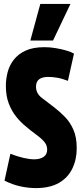

<svg xmlns="http://www.w3.org/2000/svg" viewBox="-20 -951 421 981"><path d="M358 -677 327 -538Q296 -550 271.5 -554Q247 -558 226 -558Q164 -558 164 -508Q164 -474 193 -451.5Q222 -429 259 -401Q286 -380 312 -353.5Q338 -327 355 -288.5Q372 -250 372 -194Q372 -136 349.5 -89.5Q327 -43 281 -16.5Q235 10 163 10Q126 10 85.5 1.5Q45 -7 3 -28L33 -165Q108 -137 155 -137Q185 -137 203 -149.5Q221 -162 221 -187Q221 -210 205 -228Q189 -246 164 -264Q139 -282 112 -305Q86 -326 63 -354.5Q40 -383 25 -421.5Q10 -460 10 -513Q10 -547 19 -582Q28 -617 50.5 -646Q73 -675 111 -692.5Q149 -710 208 -710Q235 -710 265 -705Q295 -700 320 -692.5Q345 -685 358 -677ZM135 -744 186 -931H340L251 -744Z"/></svg>

Font: Georama ExtraCondensed ExtraBold
Style: Regular
Weight: 800
Width: 2
Designer: Jean-Baptiste Levee
Foundry: Production Type
Version: Version 1.000